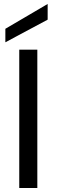

<svg xmlns="http://www.w3.org/2000/svg" viewBox="-20 -947 286 967"><path d="M168 -697V0H77V-697ZM220 -848 7 -734V-802L220 -927Z"/></svg>

Font: A Bank Premium Regular
Style: Regular
Weight: 400
Designer: Ninad Kale (Devanagari), Jonny Pinhorn (Latin), Htun Naung (Myanmar)
Foundry: Indian Type Foundry
Version: 4.004